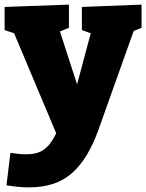

<svg xmlns="http://www.w3.org/2000/svg" viewBox="-26 -565 632 830"><path d="M2 236 19 96Q39 99 56.5 100.5Q74 102 88 102Q126 102 151 89.5Q176 77 195.5 48.5Q215 20 235 -29L227 35L30 -433L45 -418L-6 -435V-535L272 -545V-445L222 -424L230 -439L335 -114L287 -125L370 -435L378 -417L328 -435V-535L586 -545V-445L530 -422L554 -437L400 -5Q377 59 348.5 106Q320 153 284.5 184Q249 215 203 230Q157 245 100 245Q55 245 2 236Z"/></svg>

Font: Bitter Thin Black
Style: Regular
Weight: 900
Version: Version 3.020